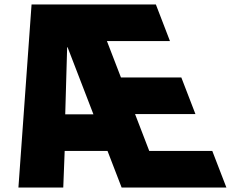

<svg xmlns="http://www.w3.org/2000/svg" viewBox="-20 -845 1103 865"><path d="M271.4 -165H464.4L528 0H1000L936.4 -165H652.4L588.5 -331H860.5L796.9 -496H524.9L461.7 -660H745.7L682.2 -825H122.2L63 0H265ZM400.9 -330H273.9L282.5 -632H284.5Z"/></svg>

Font: Hussar
Style: BdOpOblFour
Weight: 700
Foundry: Cannot Into Space Fonts
Version: Version 2.00